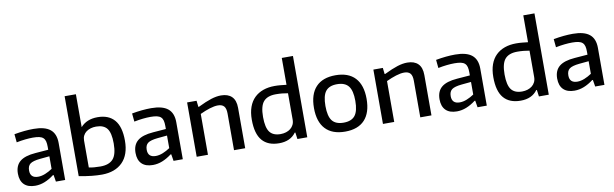

<svg xmlns="http://www.w3.org/2000/svg" viewBox="-49 -1338 6007 1879"><g transform="rotate(-10 2954.0 -398.5)"><path d="M228 -77Q262 -77 299 -92Q336 -107 370 -130V-255L275 -246Q205 -239 177.5 -218.5Q150 -198 150 -152Q150 -77 228 -77ZM185 5Q113 5 75 -32.5Q37 -70 37 -141Q37 -220 86 -261Q135 -302 242 -310L370 -320V-349Q370 -382 364.5 -403.5Q359 -425 344.5 -438.5Q330 -452 305 -457.5Q280 -463 242 -463Q207 -463 165.5 -458.5Q124 -454 79 -445L71 -527Q175 -546 263 -546Q375 -546 428.5 -502.5Q482 -459 482 -368V0H390L379 -67H372Q326 -32 279.5 -13.5Q233 5 185 5Z M846 -70Q931 -70 971.5 -115Q1012 -160 1012 -270Q1012 -375 978.5 -418.5Q945 -462 870 -462Q841 -462 816 -454.5Q791 -447 772 -433Q753 -419 742 -397.5Q731 -376 731 -349V-80Q754 -75 783.5 -72.5Q813 -70 846 -70ZM847 11Q799 11 745.5 5.5Q692 0 619 -14V-808H731V-481Q792 -550 900 -550Q1010 -550 1067.5 -483Q1125 -416 1125 -278Q1125 -138 1051.5 -64Q978 10 847 11Z M1397 -77Q1431 -77 1468 -92Q1505 -107 1539 -130V-255L1444 -246Q1374 -239 1346.5 -218.5Q1319 -198 1319 -152Q1319 -77 1397 -77ZM1354 5Q1282 5 1244 -32.5Q1206 -70 1206 -141Q1206 -220 1255 -261Q1304 -302 1411 -310L1539 -320V-349Q1539 -382 1533.5 -403.5Q1528 -425 1513.5 -438.5Q1499 -452 1474 -457.5Q1449 -463 1411 -463Q1376 -463 1334.5 -458.5Q1293 -454 1248 -445L1240 -527Q1344 -546 1432 -546Q1544 -546 1597.5 -502.5Q1651 -459 1651 -368V0H1559L1548 -67H1541Q1495 -32 1448.5 -13.5Q1402 5 1354 5Z M1789 -540H1883L1890 -478H1896Q1974 -516 2027.5 -533Q2081 -550 2126 -550Q2196 -550 2233.5 -513Q2271 -476 2271 -401V0H2160V-364Q2160 -415 2140.5 -437Q2121 -459 2080 -459Q2045 -459 1998.5 -444.5Q1952 -430 1901 -406V0H1789Z M2637 -76Q2666 -76 2691.5 -84Q2717 -92 2736 -107Q2755 -122 2766 -144Q2777 -166 2777 -195V-457Q2751 -462 2721 -465Q2691 -468 2657 -468Q2574 -468 2535 -423.5Q2496 -379 2496 -270Q2496 -165 2529.5 -120.5Q2563 -76 2637 -76ZM2608 10Q2497 10 2440 -56.5Q2383 -123 2383 -263Q2383 -335 2402.5 -389Q2422 -443 2458.5 -478.5Q2495 -514 2546 -532Q2597 -550 2660 -550Q2692 -550 2721 -547Q2750 -544 2777 -541V-808H2888V0H2790L2781 -66H2775Q2720 10 2608 10Z M3151 -123.5Q3186 -79 3264 -79Q3342 -79 3377.5 -123.5Q3413 -168 3413 -270Q3413 -372 3377.5 -416.5Q3342 -461 3264 -461Q3186 -461 3151 -416.5Q3116 -372 3116 -270Q3116 -168 3151 -123.5ZM3458.5 -61.5Q3392 10 3264 10Q3136 10 3069 -61.5Q3002 -133 3002 -270Q3002 -407 3069 -478.5Q3136 -550 3264 -550Q3392 -550 3458.5 -478.5Q3525 -407 3525 -270Q3525 -133 3458.5 -61.5Z M3640 -540H3734L3741 -478H3747Q3825 -516 3878.5 -533Q3932 -550 3977 -550Q4047 -550 4084.5 -513Q4122 -476 4122 -401V0H4011V-364Q4011 -415 3991.5 -437Q3972 -459 3931 -459Q3896 -459 3849.5 -444.5Q3803 -430 3752 -406V0H3640Z M4418 -77Q4452 -77 4489 -92Q4526 -107 4560 -130V-255L4465 -246Q4395 -239 4367.5 -218.5Q4340 -198 4340 -152Q4340 -77 4418 -77ZM4375 5Q4303 5 4265 -32.5Q4227 -70 4227 -141Q4227 -220 4276 -261Q4325 -302 4432 -310L4560 -320V-349Q4560 -382 4554.5 -403.5Q4549 -425 4534.5 -438.5Q4520 -452 4495 -457.5Q4470 -463 4432 -463Q4397 -463 4355.5 -458.5Q4314 -454 4269 -445L4261 -527Q4365 -546 4453 -546Q4565 -546 4618.5 -502.5Q4672 -459 4672 -368V0H4580L4569 -67H4562Q4516 -32 4469.5 -13.5Q4423 5 4375 5Z M5037 -76Q5066 -76 5091.5 -84Q5117 -92 5136 -107Q5155 -122 5166 -144Q5177 -166 5177 -195V-457Q5151 -462 5121 -465Q5091 -468 5057 -468Q4974 -468 4935 -423.5Q4896 -379 4896 -270Q4896 -165 4929.5 -120.5Q4963 -76 5037 -76ZM5008 10Q4897 10 4840 -56.5Q4783 -123 4783 -263Q4783 -335 4802.5 -389Q4822 -443 4858.5 -478.5Q4895 -514 4946 -532Q4997 -550 5060 -550Q5092 -550 5121 -547Q5150 -544 5177 -541V-808H5288V0H5190L5181 -66H5175Q5120 10 5008 10Z M5587 -77Q5621 -77 5658 -92Q5695 -107 5729 -130V-255L5634 -246Q5564 -239 5536.5 -218.5Q5509 -198 5509 -152Q5509 -77 5587 -77ZM5544 5Q5472 5 5434 -32.5Q5396 -70 5396 -141Q5396 -220 5445 -261Q5494 -302 5601 -310L5729 -320V-349Q5729 -382 5723.5 -403.5Q5718 -425 5703.5 -438.5Q5689 -452 5664 -457.5Q5639 -463 5601 -463Q5566 -463 5524.5 -458.5Q5483 -454 5438 -445L5430 -527Q5534 -546 5622 -546Q5734 -546 5787.5 -502.5Q5841 -459 5841 -368V0H5749L5738 -67H5731Q5685 -32 5638.5 -13.5Q5592 5 5544 5Z"/></g></svg>

Font: EncodeSans
Style: Medium
Weight: 500
Designer: Pablo Impallari, Andres Torresi
Foundry: Pablo Impallari, Andres Torresi
Version: Version 1.000; ttfautohint (v1.4.1)